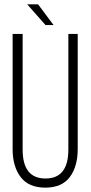

<svg xmlns="http://www.w3.org/2000/svg" viewBox="-20 -856 416 882"><path d="M105 -836H155L226 -741H189ZM337 -700V-171Q337 -91 300.5 -42.5Q264 6 188 6Q112 6 75 -42.5Q38 -91 38 -171V-700H84V-169Q84 -36 189 -36Q294 -36 294 -169V-700Z"/></svg>

Font: TypoPRO Bebas Neue
Style: Regular
Weight: 400
Designer: Ryoichi Tsunekawa
Foundry: Ryoichi Tsunekawa
Version: Version 001.003